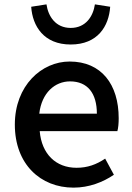

<svg xmlns="http://www.w3.org/2000/svg" viewBox="-20 -846 606 880"><path d="M317 14C388 14 452 -11 502 -45L462 -119C422 -92 381 -77 331 -77C236 -77 171 -140 162 -245H518C522 -259 524 -281 524 -304C524 -459 445 -564 299 -564C171 -564 48 -454 48 -275C48 -93 166 14 317 14ZM424 -325H160C171 -421 232 -473 301 -473C381 -473 424 -419 424 -325ZM304 -642C428 -642 479 -726 485 -815L415 -826C407 -771 373 -718 304 -718C235 -718 201 -771 193 -826L123 -815C129 -726 181 -642 304 -642Z"/></svg>

Font: GenYoGothic2 TW M
Style: Regular
Weight: 500
Version: Version 2.100;PS 2.1;hotconv 16.6.51;makeotf.lib2.5.65220 DE